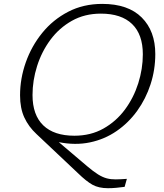

<svg xmlns="http://www.w3.org/2000/svg" viewBox="-20 -737 842 986"><path d="M380 152 167.5 -48.5Q127 -86 105 -133.5Q83 -181 83 -247.5Q83 -333.5 112.5 -417Q142 -500.5 197 -568.2Q252 -636 330 -676.5Q408 -717 505 -717Q638 -717 707.8 -647.2Q777.5 -577.5 777.5 -459.5Q777.5 -379 753.2 -304.2Q729 -229.5 684.5 -167.8Q640 -106 578.5 -63.8Q517 -21.5 442 -5.8Q367 10 282 -7L427.5 116.5Q460 144 483.8 158.8Q507.5 173.5 528.8 179Q550 184.5 574.2 184.2Q598.5 184 631.5 181.5L620 222.5Q599 225.5 577 227.5Q555 229.5 534.5 229.5Q487 229.5 455 211.8Q423 194 380 152ZM147 -249Q147 -146.5 202.2 -93.2Q257.5 -40 362 -40Q446 -40 511.2 -76.8Q576.5 -113.5 621.5 -174.2Q666.5 -235 690 -309.2Q713.5 -383.5 713.5 -458Q713.5 -560.5 658.2 -613.8Q603 -667 498 -667Q414.5 -667 349.2 -630.2Q284 -593.5 239 -532.8Q194 -472 170.5 -397.8Q147 -323.5 147 -249Z"/></svg>

Font: Newsreader Caption Light
Style: Italic
Weight: 300
Italic angle: -17°
Designer: Hugues Gentile
Foundry: Production Type
Version: Version 1.001